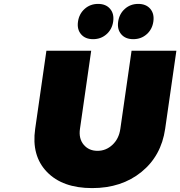

<svg xmlns="http://www.w3.org/2000/svg" viewBox="-20 -964 933 994"><path d="M162.1 -296.9 220.2 -701.2H452.1L394 -296.9Q386.7 -246.6 413.3 -214.8Q439.9 -183.1 484.9 -183.1Q528.8 -183.1 562.3 -214.4Q595.7 -245.6 603 -296.9L661.1 -701.2H893.1L835 -296.9Q814.9 -157.2 712.2 -73.7Q609.4 9.8 457 9.8Q303.7 9.8 222.9 -74Q142.1 -157.7 162.1 -296.9ZM383.8 -852.1Q389.6 -892.6 418.5 -918.2Q447.3 -943.8 487.8 -943.8Q528.3 -943.8 550 -918.2Q571.8 -892.6 565.9 -852.1Q560.1 -812 531.2 -786.6Q502.4 -761.2 461.9 -761.2Q421.4 -761.2 399.7 -786.6Q377.9 -812 383.8 -852.1ZM591.8 -852.1Q597.7 -892.6 626.5 -918.2Q655.3 -943.8 695.8 -943.8Q736.3 -943.8 758.1 -918.2Q779.8 -892.6 773.9 -852.1Q768.1 -812 739.3 -786.6Q710.4 -761.2 669.9 -761.2Q629.4 -761.2 607.7 -786.6Q585.9 -812 591.8 -852.1Z"/></svg>

Font: Trueno Black
Style: Italic
Weight: 900
Designer: Julieta Ulanovsky
Foundry: Julieta Ulanovsky
Version: Version 3.001b | FøM Fix